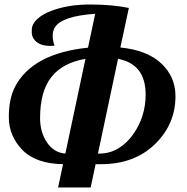

<svg xmlns="http://www.w3.org/2000/svg" viewBox="-20 -829 826 849"><path d="M236.8 0 258.8 -103Q137.7 -105 78.4 -166.7Q19 -228.5 19 -310.8Q19 -393.1 46.9 -446.3Q125 -593.3 369.1 -618.2L400.9 -768.1Q255.9 -757.8 224.1 -710Q212.9 -693.4 212.9 -671.4Q212.9 -649.4 221.2 -627Q210.9 -626 202.1 -626Q148.4 -626 127.9 -659.2Q120.6 -671.9 120.6 -684.1V-697.8Q121.1 -722.7 144.3 -744.4Q167.5 -766.1 205.1 -780.3Q279.8 -809.1 377.7 -809.1Q475.6 -809.1 549.8 -793.9L512.2 -619.1Q631.3 -606.9 693.6 -548.1Q755.9 -489.3 755.9 -403.8Q755.9 -279.3 664.8 -191.2Q573.7 -103 426.8 -103H402.8L380.9 0ZM418.9 -149.9Q465.8 -149.9 503.9 -173.3Q542 -196.8 568.4 -234.4Q624 -312.5 624 -411.1Q624 -545.4 502 -568.8L413.1 -149.9ZM357.9 -568.8Q257.8 -551.8 207.5 -488.8Q157.2 -425.8 157.2 -306.2Q157.2 -244.6 187.7 -199.2Q218.3 -153.8 269 -149.9Z"/></svg>

Font: UVF Lobster12
Style: Regular
Weight: 400
Designer: Pablo Impallari
Foundry: Pablo Impallari. www.impallari.com
Version: Version 1.004